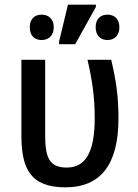

<svg xmlns="http://www.w3.org/2000/svg" viewBox="-20 -796 591 825"><path d="M234 -606H303L392 -766V-776H272L234 -618ZM159 -624C187 -624 211 -642 211 -679C211 -716 187 -733 159 -733C130 -733 108 -716 108 -679C108 -641 130 -624 159 -624ZM442 -624C470 -624 493 -642 493 -679C493 -716 470 -733 442 -733C413 -733 391 -716 391 -679C391 -642 413 -624 442 -624ZM261 9C410 9 489 -86 489 -286C489 -385 479 -448 458 -539H356C376 -453 387 -379 387 -288C387 -141 347 -76 267 -76C189 -76 174 -123 174 -218V-539H72V-214C72 -74 109 9 261 9Z"/></svg>

Font: Noto Sans SemiCondensed Medium
Style: Regular
Weight: 500
Width: 4
Designer: Monotype Design Team
Foundry: Monotype Imaging Inc.
Version: Version 2.013